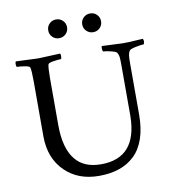

<svg xmlns="http://www.w3.org/2000/svg" viewBox="-91 -922 905 1005"><g transform="rotate(-10 361.5 -419.0)"><path d="M28.8 -632.8Q25.9 -636.7 25.6 -647.5Q25.4 -658.2 28.8 -662.1Q131.3 -657.2 147 -657.2Q161.6 -657.2 264.2 -662.1Q267.6 -658.2 267.3 -647.5Q267.1 -636.7 264.2 -632.8Q248 -632.8 222.4 -628.7Q196.8 -624.5 194.8 -617.2Q189.9 -601.1 189.9 -543V-295.9Q189.9 -172.4 238.8 -111.8Q284.2 -54.2 376 -54.2Q565.9 -54.2 569.8 -273.9V-544.9Q569.8 -576.2 568.4 -589.4Q566.9 -602.5 560.1 -613.8Q556.2 -620.6 529.1 -627.2Q502 -633.8 487.8 -633.8Q484.4 -638.7 484.1 -648.9Q483.9 -659.2 485.8 -663.1Q585.9 -658.2 597.2 -658.2Q617.7 -658.2 633.3 -658.9Q648.9 -659.7 668 -661.1Q687 -662.6 704.1 -663.1Q711.4 -650.9 704.1 -633.8Q689.9 -633.8 660.2 -627.7Q630.4 -621.6 626 -613.8Q619.6 -603 617.9 -589.6Q616.2 -576.2 616.2 -545.9V-275.9Q616.2 -202.1 597.4 -147.9Q578.6 -93.8 543.7 -60.8Q508.8 -27.8 461.7 -12Q414.6 3.9 355 3.9Q245.6 3.9 176.8 -62Q103 -132.8 103 -251V-543Q103 -601.1 98.1 -617.2Q96.2 -624.5 70.6 -628.7Q44.9 -632.8 28.8 -632.8ZM419.4 -756.6Q404.8 -771 404.8 -792Q404.8 -813 419.4 -827.4Q434.1 -841.8 455.1 -841.8Q476.1 -841.8 490.5 -827.4Q504.9 -813 504.9 -792Q504.9 -771 490.5 -756.6Q476.1 -742.2 455.1 -742.2Q434.1 -742.2 419.4 -756.6ZM238.5 -756.6Q224.1 -771 224.1 -792Q224.1 -813 238.5 -827.4Q252.9 -841.8 273.9 -841.8Q294.9 -841.8 309.6 -827.4Q324.2 -813 324.2 -792Q324.2 -771 309.6 -756.6Q294.9 -742.2 273.9 -742.2Q252.9 -742.2 238.5 -756.6Z"/></g></svg>

Font: Crimson
Style: Roman
Weight: 400
Version: Version 0.8